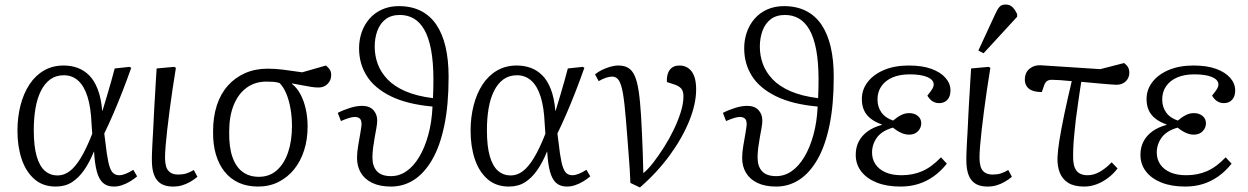

<svg xmlns="http://www.w3.org/2000/svg" viewBox="-20 -809 5506 847"><path d="M226 14Q169 14 131.5 -19Q94 -52 75.5 -107.5Q57 -163 57 -232Q57 -292 70.5 -344.5Q84 -397 110 -436.5Q136 -476 174 -498Q212 -520 261 -520Q294 -520 322.5 -509.5Q351 -499 373.5 -476.5Q396 -454 411 -415.5Q426 -377 431 -320H432Q443 -356 452.5 -388Q462 -420 470.5 -450Q479 -480 486 -507L551 -514L559 -510Q541 -459 521 -407.5Q501 -356 480.5 -308.5Q460 -261 440 -220L445 -181Q451 -126 458 -94Q465 -62 476 -49Q487 -36 506 -36Q519 -36 535 -42.5Q551 -49 568 -60L585 -31Q571 -19 553.5 -8.5Q536 2 518 8Q500 14 482 14Q452 14 434 -2.5Q416 -19 407 -53Q398 -87 395 -140H394Q375 -93 351 -58.5Q327 -24 297 -5Q267 14 226 14ZM234 -35Q262 -35 287 -53.5Q312 -72 336.5 -112.5Q361 -153 387 -219L384 -261Q381 -335 366 -382.5Q351 -430 324.5 -453.5Q298 -477 262 -477Q227 -477 202 -459Q177 -441 160.5 -408Q144 -375 136.5 -331Q129 -287 129 -236Q129 -163 142 -119Q155 -75 178.5 -55Q202 -35 234 -35Z M744 14Q719 14 701.5 7Q684 0 672.5 -14.5Q661 -29 655.5 -51Q650 -73 650 -103Q650 -108 650 -115.5Q650 -123 650.5 -134Q651 -145 651.5 -158.5Q652 -172 653 -188Q654 -204 655 -222.5Q656 -241 657 -261.5Q658 -282 659 -304Q660 -326 661.5 -350Q663 -374 664.5 -399.5Q666 -425 667.5 -452Q669 -479 671 -507L748 -514L756 -510Q748 -462 741 -414Q734 -366 728 -320.5Q722 -275 717.5 -235Q713 -195 710.5 -164Q708 -133 708 -113Q708 -92 712.5 -75.5Q717 -59 730 -49Q743 -39 766 -39Q786 -39 801 -43.5Q816 -48 835 -59L851 -29Q835 -16 818.5 -6.5Q802 3 783.5 8.5Q765 14 744 14Z M1119 14Q1070 14 1033 -3Q996 -20 970.5 -52Q945 -84 932 -129Q919 -174 920 -230Q920 -293 936.5 -344Q953 -395 985 -431Q1017 -467 1061.5 -486.5Q1106 -506 1160 -506Q1177 -506 1194 -505Q1211 -504 1230 -501.5Q1249 -499 1270 -496Q1291 -493 1313 -490L1418 -520Q1430 -510 1435.5 -501Q1441 -492 1441 -478Q1441 -462 1433.5 -449.5Q1426 -437 1413.5 -430Q1401 -423 1385 -423Q1370 -423 1354 -425.5Q1338 -428 1317.5 -432Q1297 -436 1268 -441V-439Q1290 -422 1305.5 -393Q1321 -364 1329 -327.5Q1337 -291 1337 -251Q1337 -194 1321.5 -145.5Q1306 -97 1277 -61.5Q1248 -26 1208 -6Q1168 14 1119 14ZM1122 -29Q1169 -29 1201.5 -58Q1234 -87 1251 -137.5Q1268 -188 1268 -253Q1268 -293 1261.5 -330Q1255 -367 1243 -396Q1231 -425 1213 -443Q1199 -447 1185.5 -448Q1172 -449 1155 -449Q1105 -449 1068 -422Q1031 -395 1011 -345.5Q991 -296 991 -228Q990 -160 1005.5 -116Q1021 -72 1050.5 -50.5Q1080 -29 1122 -29Z M1705 14Q1656 14 1622.5 -2Q1589 -18 1572 -46.5Q1555 -75 1555 -112Q1555 -137 1560 -166Q1565 -195 1569.5 -221Q1574 -247 1575 -260Q1575 -280 1566.5 -286.5Q1558 -293 1546 -293Q1534 -293 1519.5 -288.5Q1505 -284 1484 -275L1470 -311Q1495 -324 1524 -333Q1553 -342 1577 -342Q1610 -342 1627 -323.5Q1644 -305 1644 -278Q1644 -264 1640.5 -244.5Q1637 -225 1633 -203Q1629 -181 1626 -158Q1623 -135 1623 -114Q1623 -75 1643 -53.5Q1663 -32 1705 -32Q1742 -32 1773.5 -54Q1805 -76 1829.5 -117Q1854 -158 1869.5 -214.5Q1885 -271 1888 -339Q1776 -349 1704 -384.5Q1632 -420 1598 -474Q1564 -528 1564 -596Q1564 -633 1575.5 -666.5Q1587 -700 1609.5 -726Q1632 -752 1665 -767Q1698 -782 1739 -782Q1795 -782 1836.5 -761Q1878 -740 1905 -700Q1932 -660 1945.5 -602.5Q1959 -545 1959 -470Q1959 -346 1940 -255Q1921 -164 1886.5 -104.5Q1852 -45 1806 -15.5Q1760 14 1705 14ZM1890 -376Q1891 -397 1891.5 -417.5Q1892 -438 1892 -457Q1892 -535 1881.5 -590Q1871 -645 1851.5 -678.5Q1832 -712 1805 -727.5Q1778 -743 1744 -743Q1706 -743 1681.5 -724.5Q1657 -706 1645 -674Q1633 -642 1633 -603Q1633 -563 1646.5 -526.5Q1660 -490 1689.5 -459Q1719 -428 1768.5 -406.5Q1818 -385 1890 -376Z M2225 14Q2168 14 2130.5 -19Q2093 -52 2074.5 -107.5Q2056 -163 2056 -232Q2056 -292 2069.5 -344.5Q2083 -397 2109 -436.5Q2135 -476 2173 -498Q2211 -520 2260 -520Q2293 -520 2321.5 -509.5Q2350 -499 2372.5 -476.5Q2395 -454 2410 -415.5Q2425 -377 2430 -320H2431Q2442 -356 2451.5 -388Q2461 -420 2469.5 -450Q2478 -480 2485 -507L2550 -514L2558 -510Q2540 -459 2520 -407.5Q2500 -356 2479.5 -308.5Q2459 -261 2439 -220L2444 -181Q2450 -126 2457 -94Q2464 -62 2475 -49Q2486 -36 2505 -36Q2518 -36 2534 -42.5Q2550 -49 2567 -60L2584 -31Q2570 -19 2552.5 -8.5Q2535 2 2517 8Q2499 14 2481 14Q2451 14 2433 -2.5Q2415 -19 2406 -53Q2397 -87 2394 -140H2393Q2374 -93 2350 -58.5Q2326 -24 2296 -5Q2266 14 2225 14ZM2233 -35Q2261 -35 2286 -53.5Q2311 -72 2335.5 -112.5Q2360 -153 2386 -219L2383 -261Q2380 -335 2365 -382.5Q2350 -430 2323.5 -453.5Q2297 -477 2261 -477Q2226 -477 2201 -459Q2176 -441 2159.5 -408Q2143 -375 2135.5 -331Q2128 -287 2128 -236Q2128 -163 2141 -119Q2154 -75 2177.5 -55Q2201 -35 2233 -35Z M2803 18 2761 -2Q2760 -33 2758 -62.5Q2756 -92 2753.5 -124.5Q2751 -157 2748 -196Q2745 -235 2741 -284Q2735 -357 2728 -397.5Q2721 -438 2710 -454.5Q2699 -471 2681 -471Q2668 -471 2653 -466Q2638 -461 2621 -451L2605 -481Q2618 -492 2635.5 -500.5Q2653 -509 2672 -514.5Q2691 -520 2708 -520Q2734 -520 2751.5 -509.5Q2769 -499 2780 -474.5Q2791 -450 2797.5 -407Q2804 -364 2808 -298Q2810 -262 2812 -221Q2814 -180 2815.5 -136Q2817 -92 2818 -45Q2839 -62 2862.5 -92.5Q2886 -123 2909.5 -160Q2933 -197 2952 -236.5Q2971 -276 2983 -314Q2995 -352 2995 -384Q2995 -407 2985 -418.5Q2975 -430 2953 -437L2922 -447Q2920 -481 2934.5 -500.5Q2949 -520 2977 -520Q3011 -520 3031 -494Q3051 -468 3051 -414Q3051 -351 3020.5 -275.5Q2990 -200 2934.5 -124Q2879 -48 2803 18Z M3404 14Q3355 14 3321.5 -2Q3288 -18 3271 -46.5Q3254 -75 3254 -112Q3254 -137 3259 -166Q3264 -195 3268.5 -221Q3273 -247 3274 -260Q3274 -280 3265.5 -286.5Q3257 -293 3245 -293Q3233 -293 3218.5 -288.5Q3204 -284 3183 -275L3169 -311Q3194 -324 3223 -333Q3252 -342 3276 -342Q3309 -342 3326 -323.5Q3343 -305 3343 -278Q3343 -264 3339.5 -244.5Q3336 -225 3332 -203Q3328 -181 3325 -158Q3322 -135 3322 -114Q3322 -75 3342 -53.5Q3362 -32 3404 -32Q3441 -32 3472.5 -54Q3504 -76 3528.5 -117Q3553 -158 3568.5 -214.5Q3584 -271 3587 -339Q3475 -349 3403 -384.5Q3331 -420 3297 -474Q3263 -528 3263 -596Q3263 -633 3274.5 -666.5Q3286 -700 3308.5 -726Q3331 -752 3364 -767Q3397 -782 3438 -782Q3494 -782 3535.5 -761Q3577 -740 3604 -700Q3631 -660 3644.5 -602.5Q3658 -545 3658 -470Q3658 -346 3639 -255Q3620 -164 3585.5 -104.5Q3551 -45 3505 -15.5Q3459 14 3404 14ZM3589 -376Q3590 -397 3590.5 -417.5Q3591 -438 3591 -457Q3591 -535 3580.5 -590Q3570 -645 3550.5 -678.5Q3531 -712 3504 -727.5Q3477 -743 3443 -743Q3405 -743 3380.5 -724.5Q3356 -706 3344 -674Q3332 -642 3332 -603Q3332 -563 3345.5 -526.5Q3359 -490 3388.5 -459Q3418 -428 3467.5 -406.5Q3517 -385 3589 -376Z M3953 14Q3892 14 3848 -3.5Q3804 -21 3779.5 -52.5Q3755 -84 3755 -126Q3755 -159 3768.5 -185Q3782 -211 3807.5 -229.5Q3833 -248 3870 -258V-260Q3839 -271 3819.5 -287Q3800 -303 3791 -324Q3782 -345 3782 -372Q3782 -414 3808 -447.5Q3834 -481 3880.5 -500.5Q3927 -520 3989 -520Q4049 -520 4089.5 -505Q4130 -490 4151.5 -465Q4173 -440 4173 -410Q4173 -384 4159.5 -369Q4146 -354 4123 -354Q4112 -354 4102 -358Q4092 -362 4084.5 -369.5Q4077 -377 4071 -387Q4087 -407 4093 -417Q4099 -427 4099 -436Q4099 -457 4071 -469Q4043 -481 3993 -481Q3949 -481 3917.5 -467.5Q3886 -454 3868.5 -429Q3851 -404 3851 -370Q3851 -338 3868 -313.5Q3885 -289 3920 -277Q3937 -292 3954.5 -301Q3972 -310 3991 -310Q4014 -310 4029 -297.5Q4044 -285 4044 -265Q4044 -245 4029.5 -230Q4015 -215 3990 -215Q3974 -215 3956.5 -222.5Q3939 -230 3919 -246Q3870 -232 3848.5 -202Q3827 -172 3827 -136Q3827 -107 3842 -84.5Q3857 -62 3886 -49Q3915 -36 3957 -36Q4007 -36 4048.5 -54Q4090 -72 4131 -115L4157 -87Q4130 -53 4098 -30.5Q4066 -8 4030 3Q3994 14 3953 14Z M4337 14Q4312 14 4294.5 7Q4277 0 4265.5 -14.5Q4254 -29 4248.5 -51Q4243 -73 4243 -103Q4243 -108 4243 -115.5Q4243 -123 4243.5 -134Q4244 -145 4244.5 -158.5Q4245 -172 4246 -188Q4247 -204 4248 -222.5Q4249 -241 4250 -261.5Q4251 -282 4252 -304Q4253 -326 4254.5 -350Q4256 -374 4257.5 -399.5Q4259 -425 4260.5 -452Q4262 -479 4264 -507L4341 -514L4349 -510Q4341 -462 4334 -414Q4327 -366 4321 -320.5Q4315 -275 4310.5 -235Q4306 -195 4303.5 -164Q4301 -133 4301 -113Q4301 -92 4305.5 -75.5Q4310 -59 4323 -49Q4336 -39 4359 -39Q4379 -39 4394 -43.5Q4409 -48 4428 -59L4444 -29Q4428 -16 4411.5 -6.5Q4395 3 4376.5 8.5Q4358 14 4337 14ZM4319 -574 4296 -586 4370 -746Q4380 -768 4389 -778.5Q4398 -789 4416 -789Q4434 -789 4445.5 -778.5Q4457 -768 4467 -747V-735Z M4763 14Q4719 14 4693 -2Q4667 -18 4655.5 -46.5Q4644 -75 4645 -113Q4646 -143 4653.5 -190Q4661 -237 4674.5 -302Q4688 -367 4708 -451Q4680 -454 4656 -455.5Q4632 -457 4619 -457Q4607 -457 4598.5 -451Q4590 -445 4585 -429L4576 -403Q4552 -403 4535 -409Q4518 -415 4509.5 -428Q4501 -441 4501 -457Q4501 -489 4522 -506Q4543 -523 4572 -521L4834 -504L4939 -531Q4951 -522 4956.5 -512Q4962 -502 4962 -488Q4962 -466 4946.5 -450.5Q4931 -435 4904 -435Q4895 -435 4873.5 -437Q4852 -439 4821 -441.5Q4790 -444 4750 -448Q4747 -427 4743.5 -406.5Q4740 -386 4737.5 -365.5Q4735 -345 4732 -325Q4729 -305 4726.5 -286Q4724 -267 4722.5 -249Q4721 -231 4719 -214Q4717 -197 4716 -180.5Q4715 -164 4714.5 -149.5Q4714 -135 4714 -122Q4713 -77 4728.5 -56.5Q4744 -36 4778 -36Q4805 -36 4831.5 -51Q4858 -66 4884 -93L4910 -66Q4892 -42 4868 -24Q4844 -6 4817.5 4Q4791 14 4763 14Z M5209 14Q5148 14 5104 -3.5Q5060 -21 5035.5 -52.5Q5011 -84 5011 -126Q5011 -159 5024.5 -185Q5038 -211 5063.5 -229.5Q5089 -248 5126 -258V-260Q5095 -271 5075.5 -287Q5056 -303 5047 -324Q5038 -345 5038 -372Q5038 -414 5064 -447.5Q5090 -481 5136.5 -500.5Q5183 -520 5245 -520Q5305 -520 5345.5 -505Q5386 -490 5407.5 -465Q5429 -440 5429 -410Q5429 -384 5415.5 -369Q5402 -354 5379 -354Q5368 -354 5358 -358Q5348 -362 5340.5 -369.5Q5333 -377 5327 -387Q5343 -407 5349 -417Q5355 -427 5355 -436Q5355 -457 5327 -469Q5299 -481 5249 -481Q5205 -481 5173.5 -467.5Q5142 -454 5124.5 -429Q5107 -404 5107 -370Q5107 -338 5124 -313.5Q5141 -289 5176 -277Q5193 -292 5210.5 -301Q5228 -310 5247 -310Q5270 -310 5285 -297.5Q5300 -285 5300 -265Q5300 -245 5285.5 -230Q5271 -215 5246 -215Q5230 -215 5212.5 -222.5Q5195 -230 5175 -246Q5126 -232 5104.5 -202Q5083 -172 5083 -136Q5083 -107 5098 -84.5Q5113 -62 5142 -49Q5171 -36 5213 -36Q5263 -36 5304.5 -54Q5346 -72 5387 -115L5413 -87Q5386 -53 5354 -30.5Q5322 -8 5286 3Q5250 14 5209 14Z"/></svg>

Font: Literata 24pt Light
Style: Italic
Weight: 300
Italic angle: -2°
Designer: Latin by Veronika Burian and Jose Scaglione. Greek by Irene Vlachou. Cyrillic by Vera Evstafieva
Foundry: TypeTogether
Version: Version 3.103;gftools[0.9.29]